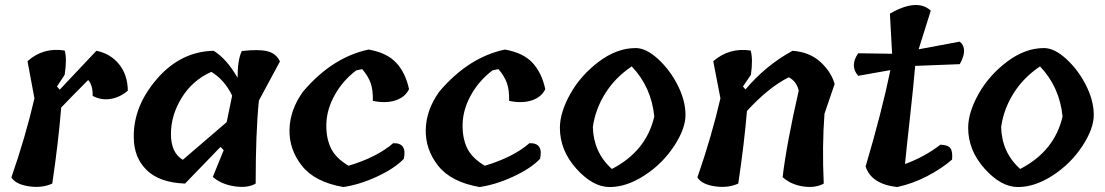

<svg xmlns="http://www.w3.org/2000/svg" viewBox="-20 -755 4460 775"><path d="M210 -406 221 -393Q363 -544 369 -550Q425 -539 460 -496.5Q495 -454 496 -389Q463 -361 425 -355.5Q387 -350 354 -368Q355 -411 336 -432Q272 -368 227 -321Q216 -183 191 -14Q149 5 96 -3Q43 -11 26 -39Q83 -203 119 -358L91 -508Q155 -565 241 -551Q251 -518 241 -453Z M870 -162 727 -14Q623 -18 571.5 -69Q520 -120 520 -201Q518 -326 613.5 -436.5Q709 -547 842 -550Q894 -519 939 -441V-442Q939 -514 956 -549Q1025 -557 1060 -548Q1095 -539 1110 -507L1025 -349Q1012 -220 1012 -14Q980 5 926.5 -3Q873 -11 839 -41L883 -149ZM718 -110Q780 -163 895 -262L917 -369Q887 -432 833 -465Q757 -431 713.5 -360.5Q670 -290 670 -214Q670 -138 718 -110Z M1468 -555Q1542 -542 1579.5 -501.5Q1617 -461 1631 -395Q1615 -362 1575.5 -349.5Q1536 -337 1485 -348Q1486 -392 1476 -420Q1466 -448 1442 -476L1418 -471Q1364 -430 1332 -373Q1300 -316 1297.5 -259Q1295 -202 1314.5 -159.5Q1334 -117 1387 -86Q1501 -120 1567 -177Q1624 -179 1610 -114Q1574 -76 1503.5 -43Q1433 -10 1366 0Q1251 -20 1199 -85.5Q1147 -151 1148.5 -231Q1150 -311 1203 -385Q1321 -524 1468 -555Z M2018 -555Q2092 -542 2129.5 -501.5Q2167 -461 2181 -395Q2165 -362 2125.5 -349.5Q2086 -337 2035 -348Q2036 -392 2026 -420Q2016 -448 1992 -476L1968 -471Q1914 -430 1882 -373Q1850 -316 1847.5 -259Q1845 -202 1864.5 -159.5Q1884 -117 1937 -86Q2051 -120 2117 -177Q2174 -179 2160 -114Q2124 -76 2053.5 -43Q1983 -10 1916 0Q1801 -20 1749 -85.5Q1697 -151 1698.5 -231Q1700 -311 1753 -385Q1871 -524 2018 -555Z M2240 -239Q2240 -301 2282 -376Q2324 -451 2397 -506Q2470 -561 2546 -561Q2588 -561 2636 -517Q2684 -473 2715 -412Q2746 -351 2747 -294Q2748 -237 2701 -165.5Q2654 -94 2581.5 -47Q2509 0 2441 0Q2373 0 2306.5 -74Q2240 -148 2240 -239ZM2530 -487Q2463 -442 2423 -378Q2383 -314 2373 -242Q2376 -139 2450 -73Q2589 -145 2621 -285Q2609 -404 2530 -487Z M3349 -416 3308 -296Q3298 -164 3305 -14Q3271 5 3221.5 -2.5Q3172 -10 3139 -40Q3155 -175 3204 -389Q3196 -426 3164 -443Q3083 -403 2995 -307Q2985 -183 2960 -14Q2918 5 2865 -3Q2812 -11 2795 -39Q2852 -203 2888 -358L2859 -508Q2924 -564 3010 -551Q3020 -517 3011 -453L2979 -406L2989 -394Q3072 -492 3179 -550Q3248 -545 3291.5 -505Q3335 -465 3349 -416Z M3854 -496 3674 -489Q3668 -415 3653 -280.5Q3638 -146 3633 -93Q3711 -121 3776 -171Q3807 -170 3816.5 -156.5Q3826 -143 3823 -111Q3782 -75 3722.5 -44Q3663 -13 3601 0Q3497 -12 3474 -83Q3540 -306 3574 -472L3444 -449Q3409 -489 3444 -540L3581 -538L3572 -700Q3682 -763 3737 -712L3688 -556L3854 -587Q3889 -558 3854 -496Z M3888 -239Q3888 -301 3930 -376Q3972 -451 4045 -506Q4118 -561 4194 -561Q4236 -561 4284 -517Q4332 -473 4363 -412Q4394 -351 4395 -294Q4396 -237 4349 -165.5Q4302 -94 4229.5 -47Q4157 0 4089 0Q4021 0 3954.5 -74Q3888 -148 3888 -239ZM4178 -487Q4111 -442 4071 -378Q4031 -314 4021 -242Q4024 -139 4098 -73Q4237 -145 4269 -285Q4257 -404 4178 -487Z"/></svg>

Font: Tillana SemiBold
Style: Regular
Weight: 600
Designer: Lipi Raval (Devanagari, Latin), Jonny Pinhorn (Latin)
Foundry: Indian Type Foundry
Version: Version 2.003;PS 1.0;hotconv 1.0.79;makeotf.lib2.5.61930; tt